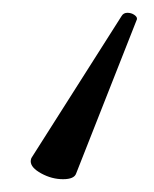

<svg xmlns="http://www.w3.org/2000/svg" viewBox="-20 -12 240 300"><path d="M99 259Q96 268 78.5 268Q61 268 44.5 259Q28 250 28 240Q28 238 29 235L170 13Q173 8 179 8Q185 8 189.5 11Q194 14 194 17V18ZM29 235V236Z"/></svg>

Font: LXGW WenKai Light
Style: Regular
Weight: 300
Designer: LXGW / Fontworks Inc.
Foundry: LXGW / Fontworks Inc.
Version: Version 1.501; October 10, 2024